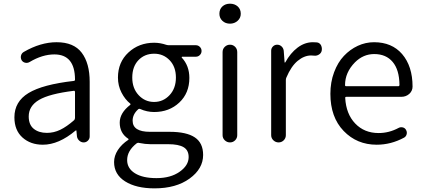

<svg xmlns="http://www.w3.org/2000/svg" viewBox="-20 -787 2342 1061"><path d="M216.8 12.7Q148.4 12.7 104 -27.3Q59.6 -67.4 59.6 -138.7Q59.6 -225.6 137.7 -272.9Q215.8 -320.3 387.7 -339.8Q395.5 -340.8 394.5 -348.6Q393.6 -486.3 280.3 -486.3Q213.9 -486.3 143.6 -444.3Q131.8 -437.5 119.1 -440.4Q106.4 -443.4 99.6 -454.1Q92.8 -466.8 96.2 -480Q99.6 -493.2 111.3 -500Q204.1 -553.7 293 -553.7Q387.7 -553.7 431.6 -495.6Q475.6 -437.5 475.6 -335V-33.2Q475.6 -19.5 465.8 -9.8Q456.1 0 442.4 0Q428.7 0 418 -9.8Q407.2 -19.5 405.3 -33.2L402.3 -64.5Q402.3 -66.4 400.9 -66.4Q399.4 -66.4 397.5 -65.4Q304.7 12.7 216.8 12.7ZM239.3 -52.7Q277.3 -52.7 313 -69.8Q348.6 -86.9 389.6 -123Q394.5 -127.9 394.5 -135.7V-278.3Q394.5 -285.2 389.6 -285.2Q388.7 -285.2 387.7 -285.2Q252.9 -268.6 195.8 -234.9Q138.7 -201.2 138.7 -143.6Q138.7 -97.7 166.5 -75.2Q194.3 -52.7 239.3 -52.7Z M834 253.9Q732.4 253.9 671.4 215.3Q610.4 176.8 610.4 108.4Q610.4 74.2 631.3 42Q652.3 9.8 689.5 -14.6Q690.4 -15.6 690.4 -17.6Q690.4 -19.5 688.5 -20.5Q641.6 -50.8 641.6 -109.4Q641.6 -163.1 700.2 -208Q701.2 -209 701.2 -210.9Q701.2 -212.9 700.2 -213.9Q670.9 -237.3 651.4 -275.4Q631.8 -313.5 631.8 -358.4Q631.8 -443.4 689.9 -497.1Q748 -550.8 832 -550.8Q865.2 -550.8 899.4 -539.1Q907.2 -537.1 914.1 -537.1H1062.5Q1075.2 -537.1 1084.5 -527.8Q1093.8 -518.6 1093.8 -505.4Q1093.8 -492.2 1084.5 -482.9Q1075.2 -473.6 1062.5 -473.6H987.3Q985.4 -473.6 984.4 -471.7Q983.4 -469.7 984.4 -468.8Q1026.4 -423.8 1026.4 -356.4Q1026.4 -272.5 970.7 -220.2Q915 -168 832 -168Q792 -168 754.9 -184.6Q748 -187.5 743.2 -182.6Q712.9 -155.3 712.9 -120.1Q712.9 -58.6 808.6 -58.6H917Q1010.7 -58.6 1056.6 -27.8Q1102.5 2.9 1102.5 69.3Q1102.5 145.5 1027.8 199.7Q953.1 253.9 834 253.9ZM952.1 -358.4Q952.1 -418 917.5 -454.1Q882.8 -490.2 832 -490.2Q779.3 -490.2 745.1 -454.6Q710.9 -418.9 710.9 -358.4Q710.9 -298.8 746.1 -261.2Q781.2 -223.6 831.5 -223.6Q881.8 -223.6 917 -261.2Q952.1 -298.8 952.1 -358.4ZM844.7 197.3Q922.9 197.3 972.7 162.1Q1022.5 127 1022.5 81.1Q1022.5 43 994.6 26.4Q966.8 9.8 909.2 9.8H810.5Q783.2 9.8 749 2.9Q747.1 2 745.1 2Q740.2 2 735.4 4.9Q682.6 45.9 682.6 97.7Q682.6 143.6 725.6 170.4Q768.6 197.3 844.7 197.3Z M1210 -40V-499Q1210 -516.6 1222.2 -528.3Q1234.4 -540 1251 -540Q1267.6 -540 1279.3 -528.3Q1291 -516.6 1291 -499V-40Q1291 -23.4 1279.3 -11.7Q1267.6 0 1251 0Q1234.4 0 1222.2 -11.7Q1210 -23.4 1210 -40ZM1251 -656.2Q1225.6 -656.2 1209 -671.9Q1192.4 -687.5 1192.4 -710.9Q1192.4 -736.3 1209 -751.5Q1225.6 -766.6 1251 -766.6Q1276.4 -766.6 1293.5 -751.5Q1310.5 -736.3 1310.5 -710.9Q1310.5 -687.5 1293 -671.9Q1275.4 -656.2 1251 -656.2Z M1478.5 -40V-506.8Q1478.5 -520.5 1488.3 -530.3Q1498 -540 1511.7 -540Q1525.4 -540 1535.6 -530.8Q1545.9 -521.5 1547.9 -506.8L1552.7 -442.4Q1552.7 -441.4 1554.2 -441.4Q1555.7 -441.4 1556.6 -442.4Q1585 -494.1 1624.5 -523.9Q1664.1 -553.7 1709 -553.7Q1721.7 -553.7 1731.4 -552.7Q1746.1 -550.8 1753.9 -537.1Q1758.8 -527.3 1758.8 -516.6Q1758.8 -511.7 1757.8 -506.8Q1754.9 -493.2 1742.2 -485.4Q1729.5 -477.5 1714.8 -479.5Q1707 -480.5 1699.2 -480.5Q1661.1 -480.5 1625 -450.7Q1588.9 -420.9 1562.5 -358.4Q1559.6 -352.5 1559.6 -344.7V-40Q1559.6 -23.4 1547.9 -11.7Q1536.1 0 1519.5 0Q1502.9 0 1490.7 -11.7Q1478.5 -23.4 1478.5 -40Z M2061.5 12.7Q1952.1 12.7 1878.9 -63.5Q1805.7 -139.6 1805.7 -268.6Q1805.7 -333 1826.2 -387.7Q1846.7 -442.4 1880.4 -478Q1914.1 -513.7 1957 -533.7Q2000 -553.7 2046.9 -553.7Q2145.5 -553.7 2202.1 -488.3Q2259.8 -420.9 2259.8 -308.6Q2259.8 -285.2 2242.2 -268.6Q2223.6 -252 2198.2 -252H1894.5Q1886.7 -252 1887.7 -245.1Q1892.6 -157.2 1942.9 -104.5Q1993.2 -51.8 2072.3 -51.8Q2129.9 -51.8 2182.6 -80.1Q2193.4 -85.9 2205.6 -83Q2217.8 -80.1 2223.6 -69.3Q2230.5 -57.6 2227.1 -44.9Q2223.6 -32.2 2212.9 -26.4Q2140.6 12.7 2061.5 12.7ZM1886.7 -316.4Q1886.7 -310.5 1893.6 -310.5H2180.7Q2187.5 -310.5 2187.5 -318.4Q2187.5 -318.4 2187.5 -318.4Q2186.5 -401.4 2149.9 -444.8Q2113.3 -488.3 2047.9 -488.3Q1987.3 -488.3 1941.4 -442.4Q1886.7 -386.7 1886.7 -316.4Z"/></svg>

Font: Gen Jyuu Gothic P Normal
Style: Regular
Weight: 300
Designer: [Source Han Sans]
Ryoko NISHIZUKA  (kana & ideographs); Paul D. Hunt (Latin, Greek & Cyrillic); Wenlong ZHANG  (bopomofo
Version: Version 1.002.20150607